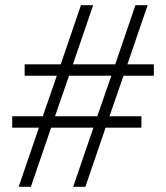

<svg xmlns="http://www.w3.org/2000/svg" viewBox="-20 -720 640 740"><path d="M52 0 130 -228H27V-272H145L199 -428H75V-472H214L292 -700H339L261 -472H424L502 -700H549L471 -472H573V-428H456L402 -272H525V-228H387L309 0H262L340 -228H177L99 0ZM192 -272H355L409 -428H246Z"/></svg>

Font: Red Hat Mono VF Light
Style: Regular
Weight: 300
Monospace: yes
Designer: Pentagram, MCKL
Foundry: Pentagram, MCKL
Version: Version 1.023